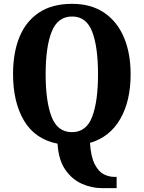

<svg xmlns="http://www.w3.org/2000/svg" viewBox="-20 -745 749 1001"><path d="M514 236Q458 236 406.5 213Q355 190 320 139Q285 88 280 4Q163 -19 105.5 -115.5Q48 -212 48 -359Q48 -470 81.5 -552Q115 -634 183.5 -679.5Q252 -725 356 -725Q454 -725 522 -679.5Q590 -634 625.5 -551.5Q661 -469 661 -358Q661 -218 606.5 -124Q552 -30 449 0Q454 73 474 111.5Q494 150 521 163.5Q548 177 574 177H588V236ZM355 -56Q430 -56 460.5 -136Q491 -216 491 -358Q491 -501 460.5 -580Q430 -659 356 -659Q281 -659 249.5 -580Q218 -501 218 -358Q218 -216 249 -136Q280 -56 355 -56Z"/></svg>

Font: Noto Serif Ethiopic Condensed ExtraBold
Style: Regular
Weight: 800
Width: 3
Designer: Monotype Design Team
Foundry: Monotype Imaging Inc.
Version: Version 2.102; ttfautohint (v1.8.4.7-5d5b)